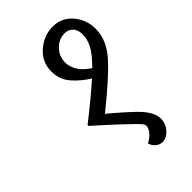

<svg xmlns="http://www.w3.org/2000/svg" viewBox="-225 -699 890 890"><g transform="rotate(-45 219.5 -254.5)"><path d="M190.4 -166Q213.4 -147.5 244.1 -120.4Q274.9 -93.3 295.9 -73.2Q331.1 -39.6 344.7 -14.4Q358.4 10.7 358.4 31.7Q358.4 65.4 336.2 90.6Q314 115.7 287.1 115.7Q269 115.7 254.2 103.3Q239.3 90.8 234.4 71.8Q263.2 56.2 275.1 39.1Q287.1 22 287.1 9.8Q287.1 0.5 279.1 -9Q271 -18.6 250 -39.1Q203.1 -84.5 170.9 -113.5Q138.7 -142.6 95.7 -181.6L97.2 -186.5Q149.4 -227.5 191.4 -262.2Q233.4 -296.9 263.7 -324.7Q219.7 -351.1 186.5 -389.4Q153.3 -427.7 153.3 -479Q153.3 -543.5 200.7 -583.5Q248 -623.5 304.7 -623.5Q362.8 -623.5 400.9 -579.6Q439 -535.6 439 -474.6Q439 -402.8 381.1 -337.6Q323.2 -272.5 190.4 -166ZM321.8 -562.5Q284.7 -562.5 256.3 -533.9Q228 -505.4 228 -463.4Q228 -438 243.9 -410.4Q259.8 -382.8 298.8 -357.4Q345.7 -404.8 361.8 -436.5Q377.9 -468.3 377.9 -499Q377.9 -529.8 362.3 -546.1Q346.7 -562.5 321.8 -562.5Z"/></g></svg>

Font: Sitara
Style: Italic
Weight: 400
Italic angle: -11°
Designer: Neelakash Kshetrimayum
Foundry: Neelakash Kshetrimayum
Version: Version 1.000;PS Version 1.000;PS 1.0;hotconv 1.;hotconv 1.0